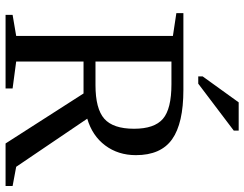

<svg xmlns="http://www.w3.org/2000/svg" viewBox="-116 -782 898 707"><g transform="rotate(90 333.5 -429.0)"><path d="M207 -287.1V-39.1L306.2 -25.9V0H35.2V-25.9L112.8 -39.1V-616.2L28.8 -628.9V-654.8H311.5Q434.6 -654.8 493.2 -613.3Q551.8 -571.8 551.8 -480Q551.8 -414.6 516.1 -366.9Q480.5 -319.3 417.5 -300.8L594.7 -39.1L665.5 -25.9V0H508.8L324.7 -287.1ZM454.6 -473.1Q454.6 -547.9 418.2 -579.3Q381.8 -610.8 290.5 -610.8H207V-331.1H293.5Q380.9 -331.1 417.7 -363.5Q454.6 -396 454.6 -473.1ZM261.7 -709.5V-725.6L357.4 -858.4H461.4V-840.3L288.6 -709.5Z"/></g></svg>

Font: Tinos
Style: Regular
Weight: 400
Designer: Steve Matteson
Foundry: Monotype Imaging Inc.
Version: Version 1.23